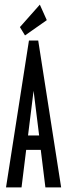

<svg xmlns="http://www.w3.org/2000/svg" viewBox="-20 -809 290 829"><path d="M176 0 156 -162H93L73 0H6L105 -634H145L244 0ZM125 -417 101 -224H149ZM88 -656 66 -692 152 -789 182 -722Z"/></svg>

Font: Inconsolata UltraCondensed SemiBold
Style: Regular
Weight: 600
Width: 1
Monospace: yes
Designer: Raph Levien, Cyreal, Brenton Simpson
Foundry: Raph Levien, Cyreal, Google
Version: Version 3.001; ttfautohint (v1.8.2.53-6de2)